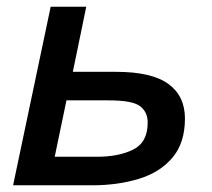

<svg xmlns="http://www.w3.org/2000/svg" viewBox="-20 -552 632 572"><path d="M19 0 131 -532H237L197 -338H326Q432 -338 481.5 -302Q531 -266 531 -199Q531 -126 493.5 -82Q456 -38 393 -19Q330 0 255 0ZM143 -85H269Q334 -85 377 -106.5Q420 -128 420 -187Q420 -218 397.5 -235.5Q375 -253 304 -253H178Z"/></svg>

Font: Geist Medium
Style: Italic
Weight: 500
Italic angle: -12°
Designer: Basement.studio, Andrés Briganti, Mateo Zaragoza
Foundry: Basement.studio, Vercel, Andrés Briganti, Guido Ferreyra, Mateo Zaragoza
Version: Version 1.500; ttfautohint (v1.8.4.7-5d5b)